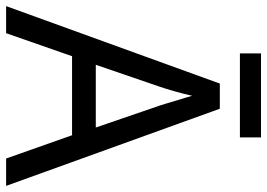

<svg xmlns="http://www.w3.org/2000/svg" viewBox="-146 -750 895 644"><g transform="rotate(90 302.0 -427.5)"><path d="M603 0 344.2 -716.8H259.8L0 0H90.8L168 -221.2H433.1L511.2 0ZM196.8 -300.8 271 -517.1C278.8 -540 291.5 -582.5 300.8 -624C304.2 -611.3 310.1 -592.3 317.9 -566.9C325.2 -541.5 330.6 -524.9 333 -517.1L407.2 -300.8ZM158.7 -855V-784.2H440.4V-855Z"/></g></svg>

Font: Avrile Sans
Style: Regular
Weight: 400
Designer: Monotype Design Team, Google (font), Stefan Peev (BGR Cyrillic), Cristiano Sobral (main changes)
Foundry: The Avrile Sans Project Authors
Version: Version 3.110